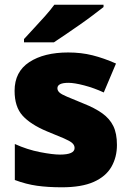

<svg xmlns="http://www.w3.org/2000/svg" viewBox="-20 -786 557 816"><path d="M477 -170Q477 -118 453.5 -77Q430 -36 378.5 -13Q327 10 243 10Q184 10 137.5 3.5Q91 -3 43 -21V-174Q96 -150 150 -139.5Q204 -129 235 -129Q297 -129 297 -157Q297 -169 287 -178Q277 -187 251.5 -198Q226 -209 179 -228Q110 -257 76 -294.5Q42 -332 42 -400Q42 -481 104.5 -522Q167 -563 270 -563Q325 -563 373 -551Q421 -539 473 -516L421 -393Q380 -412 338 -423Q296 -434 271 -434Q224 -434 224 -411Q224 -401 232.5 -393Q241 -385 265 -375Q289 -365 335 -346Q383 -327 414.5 -304.5Q446 -282 461.5 -250.5Q477 -219 477 -170ZM420 -766V-756Q402 -742 375 -721.5Q348 -701 317 -679.5Q286 -658 257.5 -638.5Q229 -619 209 -606H82V-620Q99 -639 123 -664.5Q147 -690 171 -717Q195 -744 211 -766Z"/></svg>

Font: Noto Sans Cherokee Black
Style: Regular
Weight: 900
Designer: Monotype Design Team
Foundry: Monotype Imaging Inc.
Version: Version 2.001; ttfautohint (v1.8.4.7-5d5b)